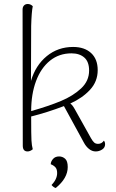

<svg xmlns="http://www.w3.org/2000/svg" viewBox="-20 -749 581 961"><path d="M506 -27Q506 -10 491 -0.5Q476 9 459 9Q441 9 425.5 -3.5Q410 -16 400 -35L300 -218Q216 -186 136 -166Q136 -71 137.5 -45.5Q139 -20 144 -2Q131 9 118 9Q94 9 94 -20L93 -701Q93 -714 100 -721.5Q107 -729 119 -729Q133 -729 144 -718Q138 -690 136 -619L135 -344Q158 -422 214 -468Q270 -514 346 -514Q403 -514 436 -483.5Q469 -453 469 -398Q469 -341 430.5 -299.5Q392 -258 332 -231Q341 -224 347 -214.5Q353 -205 354 -203L435 -58Q444 -42 451.5 -35.5Q459 -29 471 -29Q489 -29 500 -45Q506 -38 506 -27ZM426 -396Q426 -440 402 -461Q378 -482 338 -482Q276 -482 230.5 -445.5Q185 -409 160.5 -343.5Q136 -278 136 -193Q224 -218 285 -243.5Q346 -269 386 -306.5Q426 -344 426 -396ZM238 177Q266 148 266 117Q266 98 257.5 88.5Q249 79 234 73Q234 60 245 47Q256 34 276 34Q293 34 306 45.5Q319 57 319 87Q319 143 259 192Q248 189 238 177Z"/></svg>

Font: Arima Madurai ExtraLight
Style: Regular
Weight: 275
Designer: Joana Correia and Natanael Gama
Foundry: NDISCOVER
Version: Version 1.019